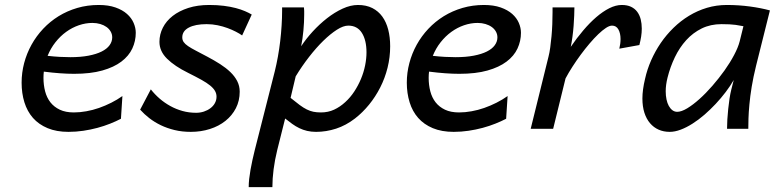

<svg xmlns="http://www.w3.org/2000/svg" viewBox="-20 -518 3116 772"><path d="M351.6 -425.8Q324.2 -425.8 297.1 -416.5Q270 -407.2 246.1 -389.9Q222.2 -372.6 202.9 -348.1Q183.6 -323.7 171.4 -293.5Q197.8 -290.5 220.5 -289.3Q243.2 -288.1 263.2 -288.1Q304.7 -288.1 336.2 -294.2Q367.7 -300.3 388.7 -310.8Q409.7 -321.3 420.4 -335.9Q431.2 -350.6 431.2 -367.7Q431.2 -380.4 425 -391.1Q418.9 -401.9 408.4 -409.4Q397.9 -417 383.3 -421.4Q368.7 -425.8 351.6 -425.8ZM466.3 -40.5Q446.8 -30.3 422.9 -20.8Q398.9 -11.2 371.8 -3.9Q344.7 3.4 315.2 7.8Q285.6 12.2 255.4 12.2Q207 12.2 171.4 -2.7Q135.7 -17.6 112.5 -43.9Q89.4 -70.3 78.1 -106.7Q66.9 -143.1 66.9 -185.5Q66.9 -225.6 77.1 -264.4Q87.4 -303.2 106.7 -338.1Q126 -373 153.6 -402.3Q181.2 -431.6 215.6 -452.9Q250 -474.1 290.8 -486.1Q331.5 -498 377 -498Q416 -498 444.3 -488Q472.7 -478 490.7 -461.9Q508.8 -445.8 517.3 -425.8Q525.9 -405.8 525.9 -386.2Q525.9 -353 512 -323Q498 -293 468 -270.3Q438 -247.6 391.1 -234.4Q344.2 -221.2 277.8 -221.2Q225.1 -221.2 156.2 -230Q154.8 -217.3 154.8 -205.1Q154.8 -176.3 161.4 -150.9Q168 -125.5 182.6 -106.7Q197.3 -87.9 220.5 -76.9Q243.7 -65.9 276.9 -65.9Q301.3 -65.9 327.1 -70.6Q353 -75.2 378.2 -84Q403.3 -92.8 427.5 -105Q451.7 -117.2 472.2 -131.8Z M953.6 -375.5Q943.4 -382.8 928.2 -390.6Q913.1 -398.4 894.5 -405.3Q876 -412.1 854.7 -416.5Q833.5 -420.9 811 -420.9Q765.1 -420.9 739 -407Q712.9 -393.1 712.9 -367.7Q712.9 -356.9 718.5 -348.9Q724.1 -340.8 736.3 -332.5Q748.5 -324.2 767.8 -314.2Q787.1 -304.2 814.5 -289.6Q841.3 -275.4 865 -260.3Q888.7 -245.1 906.2 -228.3Q923.8 -211.4 933.8 -191.9Q943.8 -172.4 943.8 -149.4Q943.8 -112.8 928.5 -83Q913.1 -53.2 886.5 -32Q859.9 -10.7 824 0.7Q788.1 12.2 747.1 12.2Q711.9 12.2 681.9 4.9Q651.9 -2.4 626.5 -14.6Q601.1 -26.9 580.3 -43Q559.6 -59.1 543.5 -77.1L586.4 -158.7Q602.1 -138.7 621.8 -121.6Q641.6 -104.5 664.6 -91.8Q687.5 -79.1 713.6 -71.8Q739.7 -64.5 768.6 -64.5Q784.7 -64.5 799.6 -69.3Q814.5 -74.2 825.9 -82.8Q837.4 -91.3 844 -103.3Q850.6 -115.2 850.6 -129.4Q850.6 -141.6 844.5 -152.3Q838.4 -163.1 825 -174.1Q811.5 -185.1 789.6 -197.3Q767.6 -209.5 736.3 -225.1Q682.6 -251.5 651.9 -281.7Q621.1 -312 621.1 -349.6Q621.1 -379.9 634.8 -406.7Q648.4 -433.6 674.3 -453.9Q700.2 -474.1 737.3 -486.1Q774.4 -498 821.3 -498Q853.5 -498 880.1 -494.6Q906.7 -491.2 928 -485.6Q949.2 -480 965.1 -473.1Q981 -466.3 992.2 -459.5Z M980 234.4Q980 219.2 981.9 201.4Q983.9 183.6 987.3 164.3Q990.7 145 995.1 125Q999.5 105 1004.4 85.4L1085 -231.9Q1091.8 -259.3 1097.4 -290.3Q1103 -321.3 1106.7 -352.8Q1110.4 -384.3 1112.3 -415.3Q1114.3 -446.3 1114.3 -474.1V-488.3H1202.1Q1203.1 -481.4 1203.1 -474.1V-459Q1203.1 -429.7 1200 -395.5Q1196.8 -361.3 1190.9 -332Q1210.4 -361.8 1237.5 -391.4Q1264.6 -420.9 1294.9 -444.6Q1325.2 -468.3 1357.4 -483.2Q1389.6 -498 1419.4 -498Q1452.6 -498 1477.1 -485.6Q1501.5 -473.1 1517.3 -451.2Q1533.2 -429.2 1541 -398.7Q1548.8 -368.2 1548.8 -332Q1548.8 -287.6 1538.3 -245.6Q1527.8 -203.6 1508.8 -166.3Q1489.7 -128.9 1463.9 -97.2Q1438 -65.4 1407.2 -41.5Q1371.1 -13.7 1331.3 -0.7Q1291.5 12.2 1251 12.2Q1231.4 12.2 1214.8 8.3Q1198.2 4.4 1183.6 -2.7Q1168.9 -9.8 1155 -19.8Q1141.1 -29.8 1126.5 -41.5L1094.7 85.4Q1085 125 1080.1 162.8Q1075.2 200.7 1075.2 234.4ZM1148.4 -124.5Q1169.4 -107.4 1184.8 -95.9Q1200.2 -84.5 1213.6 -77.9Q1227.1 -71.3 1240.2 -68.6Q1253.4 -65.9 1270.5 -65.9Q1299.3 -65.9 1323.5 -77.1Q1347.7 -88.4 1368.2 -107.4Q1388.7 -126 1404.5 -150.1Q1420.4 -174.3 1431.4 -200.7Q1442.4 -227.1 1448 -254.6Q1453.6 -282.2 1453.6 -307.6Q1453.6 -356.4 1435.1 -385.7Q1416.5 -415 1380.4 -415Q1360.4 -415 1334.5 -398.4Q1308.6 -381.8 1280 -354Q1251.5 -326.2 1222.7 -289.1Q1193.8 -252 1168.9 -210.9Z M1900.4 -425.8Q1873 -425.8 1845.9 -416.5Q1818.8 -407.2 1794.9 -389.9Q1771 -372.6 1751.7 -348.1Q1732.4 -323.7 1720.2 -293.5Q1746.6 -290.5 1769.3 -289.3Q1792 -288.1 1812 -288.1Q1853.5 -288.1 1885 -294.2Q1916.5 -300.3 1937.5 -310.8Q1958.5 -321.3 1969.2 -335.9Q1980 -350.6 1980 -367.7Q1980 -380.4 1973.9 -391.1Q1967.8 -401.9 1957.3 -409.4Q1946.8 -417 1932.1 -421.4Q1917.5 -425.8 1900.4 -425.8ZM2015.1 -40.5Q1995.6 -30.3 1971.7 -20.8Q1947.8 -11.2 1920.7 -3.9Q1893.6 3.4 1864 7.8Q1834.5 12.2 1804.2 12.2Q1755.9 12.2 1720.2 -2.7Q1684.6 -17.6 1661.4 -43.9Q1638.2 -70.3 1627 -106.7Q1615.7 -143.1 1615.7 -185.5Q1615.7 -225.6 1626 -264.4Q1636.2 -303.2 1655.5 -338.1Q1674.8 -373 1702.4 -402.3Q1730 -431.6 1764.4 -452.9Q1798.8 -474.1 1839.6 -486.1Q1880.4 -498 1925.8 -498Q1964.8 -498 1993.2 -488Q2021.5 -478 2039.6 -461.9Q2057.6 -445.8 2066.2 -425.8Q2074.7 -405.8 2074.7 -386.2Q2074.7 -353 2060.8 -323Q2046.9 -293 2016.8 -270.3Q1986.8 -247.6 1939.9 -234.4Q1893.1 -221.2 1826.7 -221.2Q1773.9 -221.2 1705.1 -230Q1703.6 -217.3 1703.6 -205.1Q1703.6 -176.3 1710.2 -150.9Q1716.8 -125.5 1731.4 -106.7Q1746.1 -87.9 1769.3 -76.9Q1792.5 -65.9 1825.7 -65.9Q1850.1 -65.9 1876 -70.6Q1901.9 -75.2 1927 -84Q1952.1 -92.8 1976.3 -105Q2000.5 -117.2 2021 -131.8Z M2113.8 0 2185.5 -290.5Q2189.5 -305.7 2192.4 -326.9Q2195.3 -348.1 2197.5 -371.8Q2199.7 -395.5 2200.7 -420.7Q2201.7 -445.8 2201.7 -469.2V-488.3H2289.6Q2289.6 -475.1 2288.8 -455.6Q2288.1 -436 2286.4 -414.1Q2284.7 -392.1 2281.7 -369.9Q2278.8 -347.7 2274.9 -329.6Q2298.8 -364.7 2325 -395.5Q2351.1 -426.3 2377.4 -449Q2403.8 -471.7 2429.9 -484.9Q2456.1 -498 2480 -498Q2502 -498 2517.3 -490.7Q2532.7 -483.4 2542.2 -470.5Q2551.8 -457.5 2556.2 -440.2Q2560.5 -422.9 2560.5 -402.8Q2560.5 -387.2 2557.9 -370.6Q2555.2 -354 2550.8 -336.9L2470.2 -322.3Q2475.1 -342.3 2475.1 -361.3Q2475.1 -383.8 2466.6 -399.4Q2458 -415 2440.9 -415Q2430.7 -415 2416.5 -405.8Q2402.3 -396.5 2385.5 -380.4Q2368.7 -364.3 2350.6 -343Q2332.5 -321.8 2315.2 -298.3Q2297.9 -274.9 2282 -250.2Q2266.1 -225.6 2253.9 -202.6L2204.1 0Z M2969.2 -412.6Q2958 -415 2937.7 -418Q2917.5 -420.9 2880.9 -420.9Q2836.9 -420.9 2801.5 -403.6Q2766.1 -386.2 2739.3 -356.7Q2712.4 -327.1 2693.6 -288.1Q2674.8 -249 2664.1 -206.1Q2656.7 -176.8 2656.7 -150.9Q2656.7 -133.3 2659.9 -118.2Q2663.1 -103 2669.2 -92Q2675.3 -81.1 2683.8 -74.7Q2692.4 -68.4 2703.1 -68.4Q2719.7 -68.4 2743.2 -82.5Q2766.6 -96.7 2792.5 -119.9Q2818.4 -143.1 2844.5 -173.1Q2870.6 -203.1 2893.1 -234.6Q2915.5 -266.1 2931.6 -296.6Q2947.8 -327.1 2954.1 -351.6ZM2903.3 0Q2903.3 -16.6 2904.5 -37.4Q2905.8 -58.1 2908 -79.6Q2910.2 -101.1 2913.3 -121.6Q2916.5 -142.1 2920.4 -157.7L2930.2 -196.3Q2916.5 -172.4 2897.9 -147.9Q2879.4 -123.5 2857.7 -100.3Q2835.9 -77.1 2812.3 -56.6Q2788.6 -36.1 2764.4 -20.8Q2740.2 -5.4 2716.8 3.4Q2693.4 12.2 2672.9 12.2Q2648.4 12.2 2628.4 3.4Q2608.4 -5.4 2593.8 -22.5Q2579.1 -39.6 2571 -64.7Q2563 -89.8 2563 -122.1Q2563 -139.6 2565.7 -159.4Q2568.4 -179.2 2573.7 -201.2Q2582 -238.8 2598.1 -275.4Q2614.3 -312 2636.7 -345Q2659.2 -377.9 2688 -406Q2716.8 -434.1 2750.5 -454.6Q2784.2 -475.1 2822.5 -486.6Q2860.8 -498 2902.8 -498Q2950.2 -498 2995.4 -491.9Q3040.5 -485.8 3075.7 -476.1L3020 -253.4Q3008.8 -208 3002.4 -168.9Q2996.1 -129.9 2993.2 -97.9Q2990.2 -65.9 2989.5 -41.3Q2988.8 -16.6 2988.8 0Z"/></svg>

Font: Andika New Basic
Style: Italic
Weight: 400
Italic angle: -14°
Designer: Victor Gaultney, Annie Olsen, Julie Remington, Don Collingsworth, Eric Hays
Foundry: SIL International
Version: Version 5.500